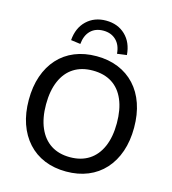

<svg xmlns="http://www.w3.org/2000/svg" viewBox="-134 -1046 1042 1163"><g transform="rotate(15 387.5 -464.0)"><path d="M388 9Q313 9 252 -16Q191 -41 147.5 -89Q104 -137 81 -203.5Q58 -270 58 -353Q58 -436 81 -502.5Q104 -569 147 -616.5Q190 -664 251 -689Q312 -714 388 -714Q463 -714 524 -689Q585 -664 628.5 -617Q672 -570 695 -503.5Q718 -437 718 -354Q718 -271 695 -204Q672 -137 628.5 -89Q585 -41 524 -16Q463 9 388 9ZM388 -81Q458 -81 507.5 -113Q557 -145 583.5 -206Q610 -267 610 -353Q610 -439 584 -500Q558 -561 508.5 -592.5Q459 -624 388 -624Q318 -624 268.5 -592.5Q219 -561 192.5 -500Q166 -439 166 -353Q166 -268 192.5 -206.5Q219 -145 268.5 -113Q318 -81 388 -81ZM272 -760 212 -768Q218 -846 266 -891.5Q314 -937 387 -937Q461 -937 508.5 -891.5Q556 -846 562 -768L502 -760Q498 -814 467 -844Q436 -874 387 -874Q337 -874 307 -844Q277 -814 272 -760Z"/></g></svg>

Font: Nunito Sans 12pt SemiBold
Style: Regular
Weight: 600
Designer: Vernon Adams
Foundry: Vernon Adams
Version: Version 3.101;gftools[0.9.27]